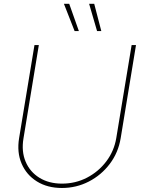

<svg xmlns="http://www.w3.org/2000/svg" viewBox="-20 -960 726 990"><path d="M299.3 9.3Q224.6 9.3 170.4 -24.4Q116.2 -58.1 91.3 -116.5Q66.4 -174.8 78.6 -248.5L157.7 -727.5H180.2L101.1 -246.6Q89.8 -179.2 112.1 -126.5Q134.3 -73.7 183.1 -43.5Q231.9 -13.2 299.8 -13.2Q369.1 -13.2 428.5 -43.9Q487.8 -74.7 528.1 -127.9Q568.4 -181.2 579.6 -248.5L658.7 -727.5H681.2L602.1 -246.6Q589.8 -172.9 546.1 -115Q502.4 -57.1 438 -23.9Q373.5 9.3 299.3 9.3ZM480.5 -799.8 439.5 -940.4H465.8L502.4 -799.8ZM364.7 -799.8 309.6 -940.4H336.9L386.7 -799.8Z"/></svg>

Font: Inter 24pt Thin
Style: Italic
Weight: 250
Italic angle: -9.3988°
Version: Version 4.001;git-66647c0bb